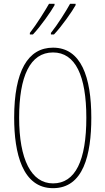

<svg xmlns="http://www.w3.org/2000/svg" viewBox="-20 -973 551 1003"><path d="M375 -946V-953H346C327 -918 280 -843 246 -801V-793H262C300 -832 359 -916 375 -946ZM265 -946V-953H236C216 -918 172 -847 136 -801V-793H152C190 -832 249 -916 265 -946ZM457 -358C457 -570 404 -724 257 -724C126 -724 54 -602 54 -358C54 -173 97 10 257 10C416 10 457 -165 457 -358ZM80 -358C80 -574 137 -699 257 -699C374 -699 431 -577 431 -358C431 -135 374 -15 257 -15C143 -15 80 -141 80 -358Z"/></svg>

Font: Noto Sans Georgian ExtraCondensed Thin
Style: Regular
Weight: 100
Width: 2
Designer: Monotype Design Team, Akaki Razmadze
Foundry: Google LLC
Version: Version 2.005